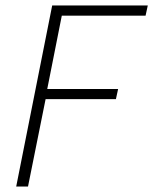

<svg xmlns="http://www.w3.org/2000/svg" viewBox="-20 -679 558 699"><path d="M39 0 170 -659H518L510 -622H205L152 -355H410L402 -318H146L82 0Z"/></svg>

Font: TypoPRO Source Sans Pro
Style: Italic
Weight: 300
Italic angle: -11°
Designer: Paul D. Hunt
Foundry: Adobe Systems Incorporated
Version: Version 1.075;PS 2.000;hotconv 1.0.86;makeotf.lib2.5.63406